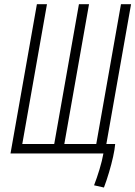

<svg xmlns="http://www.w3.org/2000/svg" viewBox="-20 -713 629 892"><path d="M419.4 0H28.8L151.4 -693.4H198.2L83.5 -43.9H231.9L346.7 -693.4H393.6L278.8 -43.9H427.2L542 -693.4H588.9L474.1 -43.9H515.1Q513.2 -19.5 505.4 15.6Q497.6 50.8 486.3 88.4Q475.1 126 462.9 158.2L417 147.9Q430.2 113.8 442.4 73.5Q454.6 33.2 460.4 0Z"/></svg>

Font: Cascadia Mono ExtraLight
Style: Italic
Weight: 200
Italic angle: -10°
Monospace: yes
Designer: Aaron Bell
Foundry: Saja Typeworks
Version: Version 2404.023; ttfautohint (v1.8.4)